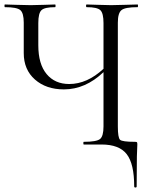

<svg xmlns="http://www.w3.org/2000/svg" viewBox="-23 -645 670 857"><path d="M591 -625Q593 -625 593 -619Q593 -613 591 -613Q536 -613 519.5 -600Q503 -587 503 -544V-81Q503 -30 513 -21Q523 -12 579 -12Q587 -12 588.5 -10Q590 -8 590 0L588 53Q587 106 587 187Q587 192 581.5 192Q576 192 576 187Q576 86 542.5 43Q509 0 430 0H351Q349 0 349 -6Q349 -12 351 -12Q408 -12 423.5 -24.5Q439 -37 439 -81V-323Q358 -246 262 -246Q183 -246 133 -290Q83 -334 83 -408V-544Q83 -587 67.5 -600Q52 -613 -1 -613Q-3 -613 -3 -619Q-3 -625 -1 -625Q11 -625 48 -623.5Q85 -622 114 -622Q140 -622 176 -623.5Q212 -625 223 -625Q225 -625 225 -619Q225 -613 223 -613Q176 -613 162 -599.5Q148 -586 148 -542V-443Q148 -359 185 -314.5Q222 -270 286 -270Q366 -270 439 -338V-542Q439 -586 425 -599.5Q411 -613 364 -613Q361 -613 361 -619Q361 -625 364 -625Q377 -625 413.5 -623.5Q450 -622 473 -622Q497 -622 536.5 -623.5Q576 -625 591 -625Z"/></svg>

Font: Cormorant Infant
Style: Regular
Weight: 400
Designer: Christian Thalmann (Catharsis Fonts)
Version: Version 1.000;PS 002.000;hotconv 1.0.88;makeotf.lib2.5.64775